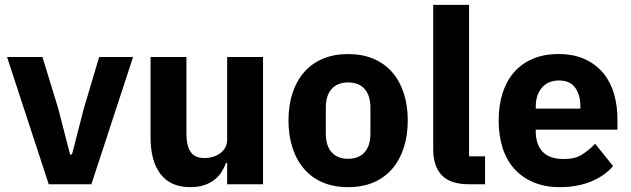

<svg xmlns="http://www.w3.org/2000/svg" viewBox="-20 -760 2603 792"><path d="M181 0 9 -525H155L220 -313L269 -123H277L326 -313L389 -525H529L357 0Z M917 -88H912Q905 -68 893.5 -50Q882 -32 864 -18Q846 -4 821.5 4Q797 12 765 12Q684 12 642.5 -41.5Q601 -95 601 -195V-525H749V-208Q749 -160 766 -134Q783 -108 824 -108Q841 -108 858 -113Q875 -118 888 -127.5Q901 -137 909 -151Q917 -165 917 -184V-525H1065V0H917Z M1416 12Q1358 12 1312.5 -7Q1267 -26 1235.5 -62Q1204 -98 1187 -149Q1170 -200 1170 -263Q1170 -326 1187 -377Q1204 -428 1235.5 -463.5Q1267 -499 1312.5 -518Q1358 -537 1416 -537Q1474 -537 1519.5 -518Q1565 -499 1596.5 -463.5Q1628 -428 1645 -377Q1662 -326 1662 -263Q1662 -200 1645 -149Q1628 -98 1596.5 -62Q1565 -26 1519.5 -7Q1474 12 1416 12ZM1416 -105Q1460 -105 1484 -132Q1508 -159 1508 -209V-316Q1508 -366 1484 -393Q1460 -420 1416 -420Q1372 -420 1348 -393Q1324 -366 1324 -316V-209Q1324 -159 1348 -132Q1372 -105 1416 -105Z M1914 0Q1838 0 1802.5 -37Q1767 -74 1767 -144V-740H1915V-115H1981V0Z M2289 12Q2229 12 2182 -7.5Q2135 -27 2102.5 -62.5Q2070 -98 2053.5 -149Q2037 -200 2037 -263Q2037 -325 2053 -375.5Q2069 -426 2100.5 -462Q2132 -498 2178 -517.5Q2224 -537 2283 -537Q2348 -537 2394.5 -515Q2441 -493 2470.5 -456Q2500 -419 2513.5 -370.5Q2527 -322 2527 -269V-225H2190V-217Q2190 -165 2218 -134.5Q2246 -104 2306 -104Q2352 -104 2381 -122.5Q2410 -141 2435 -167L2509 -75Q2474 -34 2417.5 -11Q2361 12 2289 12ZM2286 -428Q2241 -428 2215.5 -398.5Q2190 -369 2190 -320V-312H2374V-321Q2374 -369 2352.5 -398.5Q2331 -428 2286 -428Z"/></svg>

Font: IBM Plex Sans Devanagari
Style: Bold
Weight: 700
Designer: Mike Abbink, Paul van der Laan, Pieter van Rosmalen, Erin McLaughlin
Foundry: Bold Monday
Version: Version 1.1